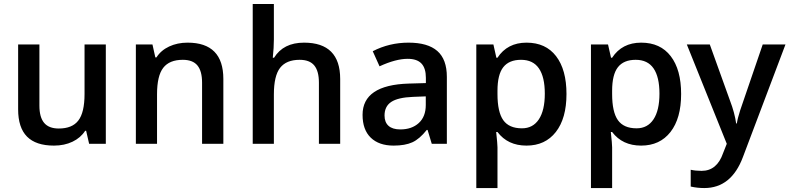

<svg xmlns="http://www.w3.org/2000/svg" viewBox="-20 -728 3997 972"><path d="M515.7 0H431.2L416.1 -65.7H411Q388.3 -30.3 347.1 -10.6Q305.9 9.1 253.3 9.1Q161.8 9.1 116.8 -36.4Q71.8 -81.9 71.8 -174.4V-503H179.5V-193.1Q179.5 -134.5 203.5 -105.9Q227.5 -77.4 277.6 -77.4Q345.3 -77.4 376.1 -117.3Q408 -157.7 408 -252.3V-503H515.7Z M1110.7 -328.1V0H1003V-309.4Q1003 -368 979.5 -396.6Q956 -425.2 905.5 -425.2Q837.7 -425.2 806.4 -384.7Q775 -344.3 775 -250.8V0H667.8V-503H751.8L766.4 -437.3H772Q794.7 -473.2 836.5 -492.7Q878.2 -512.1 929.7 -512.1Q1110.7 -512.1 1110.7 -328.1Z M1702.2 -328.1V0H1594.5V-309.4Q1594.5 -368 1571 -396.6Q1547.5 -425.2 1497 -425.2Q1429.7 -425.2 1398.1 -384.7Q1366.5 -344.3 1366.5 -249.7V0H1259.4V-707.8H1366.5V-528.3Q1366.5 -487.4 1361 -435.8H1367.5Q1414.6 -512.1 1519.2 -512.1Q1702.2 -512.1 1702.2 -328.1Z M2242.2 0H2165.8L2144.6 -70.3H2140.5Q2104.1 -24.3 2067.5 -7.6Q2030.8 9.1 1972.7 9.1Q1898.4 9.1 1856.9 -31.1Q1815.5 -71.3 1815.5 -146.6Q1815.5 -297.8 2049.5 -304.9L2136 -307.4V-334.2Q2136 -382.7 2113.5 -406.5Q2091 -430.2 2044 -430.2Q1983.8 -430.2 1901.4 -392.3L1867 -468.7Q1951 -512.1 2048.3 -512.1Q2145.6 -512.1 2193.9 -469.9Q2242.2 -427.7 2242.2 -338.7ZM1926.7 -143.1Q1926.7 -109.2 1946.9 -91Q1967.1 -72.8 2006.6 -72.8Q2064.7 -72.8 2100.1 -105.2Q2135.5 -137.5 2135.5 -196.7V-240.1L2070.8 -237.6Q1994.9 -234.6 1960.8 -212.1Q1926.7 -189.6 1926.7 -143.1Z M2498.5 -435.8Q2548.5 -512.1 2645.6 -512.1Q2742.7 -512.1 2795.2 -443.6Q2847.8 -375.1 2847.8 -252Q2847.8 -128.9 2794 -59.9Q2740.1 9.1 2645.3 9.1Q2550.6 9.1 2498.5 -59.7H2491.9Q2498.5 1.5 2498.5 17.7V224H2391.3V-503H2477.8Q2481.8 -487.4 2492.9 -435.8ZM2498.5 -268.5V-252.3Q2498.5 -160.8 2527.8 -119.6Q2557.1 -78.4 2622.3 -78.4Q2678 -78.4 2708 -123.9Q2738.1 -169.4 2738.1 -253.8Q2738.1 -338.2 2708.3 -381.7Q2678.5 -425.2 2617.8 -425.2Q2557.1 -425.2 2527.8 -387.8Q2498.5 -350.4 2498.5 -268.5Z M3078.9 -435.8Q3128.9 -512.1 3226 -512.1Q3323.1 -512.1 3375.6 -443.6Q3428.2 -375.1 3428.2 -252Q3428.2 -128.9 3374.4 -59.9Q3320.5 9.1 3225.7 9.1Q3130.9 9.1 3078.9 -59.7H3072.3Q3078.9 1.5 3078.9 17.7V224H2971.7V-503H3058.1Q3062.2 -487.4 3073.3 -435.8ZM3078.9 -268.5V-252.3Q3078.9 -160.8 3108.2 -119.6Q3137.5 -78.4 3202.7 -78.4Q3258.3 -78.4 3288.4 -123.9Q3318.5 -169.4 3318.5 -253.8Q3318.5 -338.2 3288.7 -381.7Q3258.8 -425.2 3198.2 -425.2Q3137.5 -425.2 3108.2 -387.8Q3078.9 -350.4 3078.9 -268.5Z M3545.5 224Q3510.1 224 3476.7 216.4V131.4Q3501.5 137 3531.9 137Q3609.7 137 3640.5 47.5L3659.3 0L3457 -503H3573.3L3675.9 -217.9Q3699.2 -157.2 3706.8 -103.1H3710.3Q3713.9 -128.4 3727.5 -170.6Q3741.2 -212.8 3841.3 -503H3956.5L3741.2 66.7Q3682.5 224 3545.5 224Z"/></svg>

Font: Khula SemiBold
Style: Regular
Weight: 600
Designer: Erin McLaughlin, Steve Matteson
Version: Version 1.002;PS 1.0;hotconv 1.0.72;makeotf.lib2.5.5900; ttf